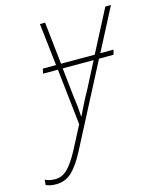

<svg xmlns="http://www.w3.org/2000/svg" viewBox="-229 -607 761 930"><g transform="rotate(-15 151.5 -142.0)"><path d="M-63 243Q-95 243 -114 233L-112 207Q-102 212 -90 215Q-78 218 -61 218Q-27 218 0 192Q27 166 58 108L119 -9L88 -291H13L19 -315H85L61 -527H87L110 -315H279L389 -527H417L307 -315H373L367 -291H294L81 119Q49 181 16 212Q-17 243 -63 243ZM138 -44H140Q151 -66 165.5 -96Q180 -126 199 -159L267 -291H112L126 -161Q131 -125 134 -95.5Q137 -66 138 -44Z"/></g></svg>

Font: Noto Sans SemiCondensed Thin
Style: Italic
Weight: 100
Width: 4
Italic angle: -12°
Designer: Monotype Design Team
Foundry: Monotype Imaging Inc.
Version: Version 2.013; ttfautohint (v1.8.4.7-5d5b)